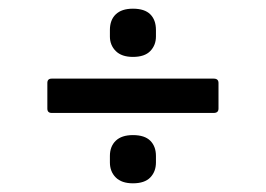

<svg xmlns="http://www.w3.org/2000/svg" viewBox="-20 -521 612 442"><path d="M99 -261Q89 -261 89 -271V-330Q89 -340 99 -340H472Q483 -340 483 -330V-271Q483 -261 472 -261ZM286 -99Q260 -99 246.5 -112.5Q233 -126 233 -147V-162Q233 -184 246.5 -197Q260 -210 286 -210Q313 -210 326 -197Q339 -184 339 -162V-147Q339 -126 326 -112.5Q313 -99 286 -99ZM286 -390Q260 -390 246.5 -403.5Q233 -417 233 -437V-452Q233 -475 246.5 -488Q260 -501 286 -501Q313 -501 326 -488Q339 -475 339 -452V-437Q339 -417 326 -403.5Q313 -390 286 -390Z"/></svg>

Font: Sofia Sans Semi Condensed SemiBold
Style: Regular
Weight: 600
Designer: Botio Nikoltchev, Ani Petrova
Foundry: lettersoup
Version: Version 4.100